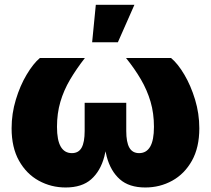

<svg xmlns="http://www.w3.org/2000/svg" viewBox="-20 -789 896 816"><path d="M258.8 7.8Q197.3 7.8 144.8 -21Q92.3 -49.8 60.8 -106Q29.3 -162.1 29.3 -243.7Q29.3 -306.2 47.4 -365.7Q65.4 -425.3 93.3 -471.9Q121.1 -518.6 149.4 -542.5H340.8Q304.7 -496.1 277.8 -450.7Q251 -405.3 236.6 -356.2Q222.2 -307.1 222.2 -250Q222.2 -192.9 238.3 -165.5Q254.4 -138.2 285.6 -138.2Q314 -138.2 326.9 -161.4Q339.8 -184.6 339.8 -232.4V-352.1H516.6V-232.4Q516.6 -184.6 529.8 -161.4Q543 -138.2 571.3 -138.2Q602.1 -138.2 618.2 -165.5Q634.3 -192.9 634.3 -250Q634.3 -307.6 619.9 -356.7Q605.5 -405.8 578.9 -451.4Q552.2 -497.1 515.6 -542.5H707Q735.8 -518.6 763.4 -471.9Q791 -425.3 809.1 -365.7Q827.1 -306.2 827.1 -243.7Q827.1 -162.1 795.7 -106Q764.2 -49.8 711.9 -21Q659.7 7.8 597.7 7.8Q528.8 7.8 489.5 -26.9Q450.2 -61.5 433.6 -123.3Q417 -185.1 416 -266.6H440.4Q439.9 -185.1 423.3 -123.3Q406.7 -61.5 367.4 -26.9Q328.1 7.8 258.8 7.8ZM371.6 -609.4 387.2 -768.6H551.3L481 -609.4Z"/></svg>

Font: Inter 16pt Black
Style: Regular
Weight: 900
Version: Version 4.001;git-66647c0bb